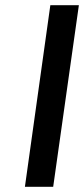

<svg xmlns="http://www.w3.org/2000/svg" viewBox="-20 -720 324 740"><path d="M76 0H185L284 -700H174Z"/></svg>

Font: Unageo
Style: SemiBold-Italic
Weight: 600
Designer: Richard Sepsi
Foundry: Richard Sepsi
Version: Version 2.000